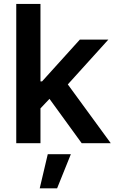

<svg xmlns="http://www.w3.org/2000/svg" viewBox="-20 -748 604 1003"><path d="M180.7 -170.4V-322.8H199.7L397 -541H545.9L304.7 -274.4H278.8ZM64.9 0V-727.5H191.4V0ZM406.7 0 228 -246.1 313.5 -335.4 558.6 0ZM187.5 235.8 229.5 57.6H350.1L278.3 235.8Z"/></svg>

Font: Inter 17pt SemiBold
Style: Regular
Weight: 600
Version: Version 4.001;git-66647c0bb